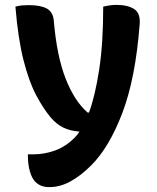

<svg xmlns="http://www.w3.org/2000/svg" viewBox="-20 -565 640 785"><path d="M98 -544Q146 -544 171.5 -530Q197 -516 200 -480Q212 -337 248 -244.5Q284 -152 338 -105H344Q369 -173 385.5 -280.5Q402 -388 402 -538Q433 -545 456 -545Q502 -545 528.5 -528Q555 -511 551 -465Q534 -245 480.5 -104Q427 37 353 111Q311 153 268.5 176.5Q226 200 182 200Q164 200 150 195Q136 190 123 177Q110 163 102 135Q94 107 94 70V66H117Q161 66 204.5 50.5Q248 35 285 -2Q296 -13 305 -27Q266 -30 238.5 -43.5Q211 -57 187 -85Q157 -121 128 -175.5Q99 -230 76.5 -317.5Q54 -405 43 -538Q58 -542 70.5 -543Q83 -544 98 -544Z"/></svg>

Font: Recursive Sn Csl St
Style: Bold
Weight: 700
Version: Version 1.079;hotconv 1.0.112;makeotfexe 2.5.65598; ttfautoh